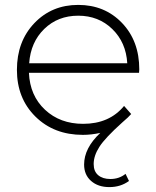

<svg xmlns="http://www.w3.org/2000/svg" viewBox="-20 -546 637 783"><path d="M548 -263Q548 -261 547.5 -256.5Q547 -252 547 -249H98Q102 -156 163.5 -98.5Q225 -41 319 -41Q426 -41 486 -114L515 -81Q506 -70 478 -46Q409 16 385.5 52.5Q362 89 362 123Q362 153 380.5 168.5Q399 184 430 184Q466 184 492 163L506 192Q472 217 426 217Q380 217 351.5 192Q323 167 323 125Q323 58 389 -4Q352 4 318 4Q200 4 124.5 -70.5Q49 -145 49 -261Q49 -377 120 -451.5Q191 -526 299 -526Q407 -526 477.5 -452.5Q548 -379 548 -263ZM99 -288H499Q494 -373 438 -427.5Q382 -482 299 -482Q216 -482 160.5 -428Q105 -374 99 -288Z"/></svg>

Font: mBank Light
Style: Regular
Weight: 300
Designer: Julieta Ulanovsky
Foundry: Julieta Ulanovsky
Version: Version 7.200;PS 007.200;hotconv 1.0.88;makeotf.lib2.5.64775